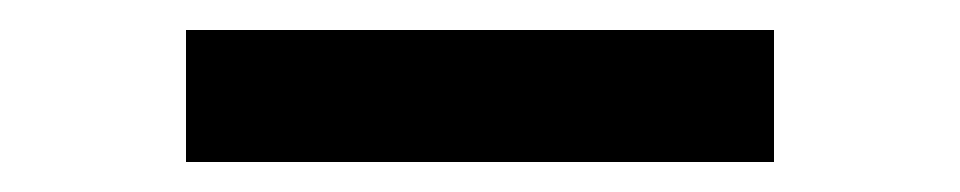

<svg xmlns="http://www.w3.org/2000/svg" viewBox="-20 -374 640 128"><path d="M104 -266H496V-354H104Z"/></svg>

Font: CommitMono
Style: 500Regular
Weight: 500
Monospace: yes
Designer: Eigil Nikolajsen
Foundry: Eigil Nikolajsen
Version: Version 1.143